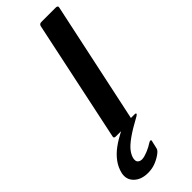

<svg xmlns="http://www.w3.org/2000/svg" viewBox="-381 -698 967 967"><g transform="rotate(-45 103.0 -214.0)"><path d="M149 -12Q147 0 133 0H29Q15 0 18 -12L155 -660Q158 -673 172 -673H276Q282 -673 285.5 -669.5Q289 -666 287 -660ZM15 245Q-33 245 -60.5 218.5Q-88 192 -80 152Q-72 118 -51.5 90.5Q-31 63 -1.5 41.5Q28 20 63 2Q75 -4 87.5 -8Q100 -12 114 -12H177Q184 -12 184 -8Q184 -4 176 1Q115 34 81 58.5Q47 83 32.5 102.5Q18 122 14 140Q10 160 20 168Q30 176 44 175Q60 174 84 164Q108 154 126 142Q133 137 138.5 137.5Q144 138 142 145L133 184Q132 193 125.5 200Q119 207 109 214Q87 229 64 237Q41 245 15 245Z"/></g></svg>

Font: Glory Thin
Style: Bold Italic
Weight: 700
Italic angle: -12°
Version: Version 1.011